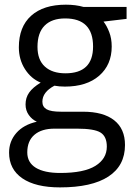

<svg xmlns="http://www.w3.org/2000/svg" viewBox="-20 -565 588 825"><path d="M523.9 -535.2V-483.9L424.8 -472.2Q438.5 -455.1 449.2 -427.5Q460 -399.9 460 -365.2Q460 -286.6 406.2 -239.7Q352.5 -192.9 258.8 -192.9Q234.9 -192.9 213.9 -196.8Q162.1 -169.4 162.1 -127.9Q162.1 -106 180.2 -95.5Q198.2 -85 242.2 -85H336.9Q423.8 -85 470.5 -48.3Q517.1 -11.7 517.1 58.1Q517.1 147 445.8 193.6Q374.5 240.2 237.8 240.2Q132.8 240.2 75.9 201.2Q19 162.1 19 90.8Q19 42 50.3 6.3Q81.5 -29.3 138.2 -42Q117.7 -51.3 103.8 -70.8Q89.8 -90.3 89.8 -116.2Q89.8 -145.5 105.5 -167.5Q121.1 -189.5 154.8 -210Q113.3 -227.1 87.2 -268.1Q61 -309.1 61 -361.8Q61 -449.7 113.8 -497.3Q166.5 -544.9 263.2 -544.9Q305.2 -544.9 338.9 -535.2ZM97.2 89.8Q97.2 133.3 133.8 155.8Q170.4 178.2 238.8 178.2Q340.8 178.2 389.9 147.7Q439 117.2 439 64.9Q439 21.5 412.1 4.6Q385.3 -12.2 311 -12.2H213.9Q158.7 -12.2 127.9 14.2Q97.2 40.5 97.2 89.8ZM141.1 -363.8Q141.1 -307.6 172.9 -278.8Q204.6 -250 261.2 -250Q379.9 -250 379.9 -365.2Q379.9 -485.8 259.8 -485.8Q202.6 -485.8 171.9 -455.1Q141.1 -424.3 141.1 -363.8Z"/></svg>

Font: f04920746
Style: Regular
Weight: 400
Foundry: Ascender Corporation
Version: Version 1.10